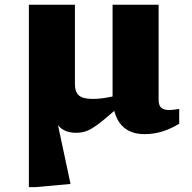

<svg xmlns="http://www.w3.org/2000/svg" viewBox="-20 -538 786 788"><path d="M98.5 -518.5H287.5V-193Q287.5 -160.5 304 -146.2Q320.5 -132 361.5 -132Q396 -132 442 -142V-145V-518.5H631V-129.5Q631 -105 641.8 -95.8Q652.5 -86.5 674.5 -86.5Q690 -86.5 715.5 -91V-30.5Q685 -11 648.8 0.8Q612.5 12.5 573.5 12.5Q474 12.5 449 -83Q403 -42.5 376.2 -23.5Q349.5 -4.5 331.2 1.2Q313 7 292.5 7Q242.5 7 218 -24.5L269.5 217L125.5 230H98.5Z"/></svg>

Font: Newsreader 6pt
Style: Bold
Weight: 700
Designer: Hugues Gentile
Foundry: Production Type
Version: Version 1.003; ttfautohint (v1.8.3)